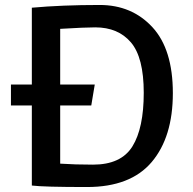

<svg xmlns="http://www.w3.org/2000/svg" viewBox="-20 -746 775 772"><path d="M24 -322V-406H108V-715Q229 -726 381 -726Q510 -726 592.5 -637Q675 -548 675 -371.5Q675 -195 590 -94.5Q505 6 330 6Q155 6 108 0V-322ZM363 -636Q322 -636 222 -630V-406H361L347 -322H222V-88Q282 -84 354 -84Q467 -84 512.5 -157.5Q558 -231 558 -373Q558 -515 506.5 -575.5Q455 -636 363 -636Z"/></svg>

Font: Convergence
Style: Regular
Weight: 400
Designer: Nicolas Silva and John Vargas
Foundry: Nicolas Silva and Jonh Vargas
Version: Version 1.002